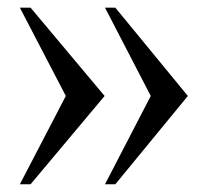

<svg xmlns="http://www.w3.org/2000/svg" viewBox="-20 -476 540 500"><path d="M59.6 3.9H31.7L151.4 -226.1L31.7 -456.1H59.6L252.4 -226.1ZM280.3 3.9H253.4L372.6 -226.1L253.4 -456.1H280.3L469.2 -226.1Z"/></svg>

Font: Doulos SIL APac
Style: Regular
Weight: 400
Designer: Walt Agee, Victor Gaultney, Peter Martin, Debbi Hosken, Becca Hirsbrunner
Foundry: SIL International
Version: Version 5.000